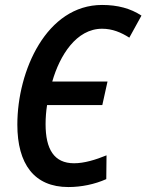

<svg xmlns="http://www.w3.org/2000/svg" viewBox="-20 -745 591 775"><path d="M256 10C308 10 362 -1 409 -22L410 -118C366 -100 320 -86 279 -86C198 -86 164 -143 164 -244C164 -269 166 -295 170 -321H393L414 -416H191C221 -521 288 -629 392 -629C434 -629 469 -614 502 -593L551 -682C507 -711 455 -725 392 -725C168 -725 50 -460 50 -242C50 -83 118 10 256 10Z"/></svg>

Font: Noto Sans Display SemiCondensed Medium
Style: Italic
Weight: 500
Width: 4
Italic angle: -12°
Designer: Monotype Design Team
Foundry: Monotype Imaging Inc.
Version: Version 1.900